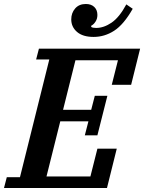

<svg xmlns="http://www.w3.org/2000/svg" viewBox="-50 -942 722 962"><path d="M-16 -54H50L197 -644H131L145 -698H652L607 -517H510L541 -640H328L266 -392H407L425 -462H488L438 -264H375L393 -334H252L183 -58H403L438 -197H535L486 0H-30ZM419 -757Q365 -757 336 -782Q307 -807 307 -845Q307 -877 326.5 -899.5Q346 -922 380 -922Q407 -922 422.5 -907Q438 -892 438 -867Q438 -848 428.5 -833.5Q419 -819 407 -813V-807Q414 -802 432 -802Q470 -802 509 -828.5Q548 -855 583 -920L615 -898Q570 -819 522 -788Q474 -757 419 -757Z"/></svg>

Font: IBM Plex Serif SemiBold
Style: Italic
Weight: 600
Italic angle: -14°
Designer: Mike Abbink, Paul van der Laan, Pieter van Rosmalen
Foundry: Bold Monday
Version: Version 2.5